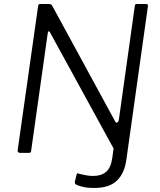

<svg xmlns="http://www.w3.org/2000/svg" viewBox="-20 -762 796 957"><path d="M708 -742Q720 -742 717 -729L610 33Q601 101 563 138Q525 175 449 175Q417 175 394 169.5Q371 164 362 159Q351 155 353 144L362 107Q364 102 365.5 101.5Q367 101 370 103Q379 105 391 108Q403 111 417 113Q431 115 444 115Q485 115 509 94.5Q533 74 540 23L546 -22L229 -601Q225 -608 222 -606Q219 -604 218 -597L135 -9Q134 -4 132 -2Q130 0 123 0H80Q74 0 70.5 -3.5Q67 -7 68 -13L170 -732Q171 -738 173 -740Q175 -742 181 -742H224Q230 -742 234 -740Q238 -738 241 -732L555 -155Q560 -148 565.5 -152Q571 -156 572 -162L652 -733Q653 -739 655 -740.5Q657 -742 662 -742H708Z"/></svg>

Font: Libre Franklin Light
Style: Italic
Weight: 300
Italic angle: -8°
Designer: Pablo Impallari, Rodrigo Fuenzalida, Nhung Nguyen
Foundry: Impallari Type
Version: Version 3.000